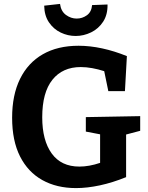

<svg xmlns="http://www.w3.org/2000/svg" viewBox="-20 -950 756 982"><path d="M369 12Q270 12 196.5 -29Q123 -70 82.5 -150Q42 -230 42 -348Q42 -464 82.5 -546.5Q123 -629 199 -672.5Q275 -716 382 -716Q440 -716 502.5 -702.5Q565 -689 629 -663L619 -484H534L513 -586Q482 -596 451.5 -601.5Q421 -607 393 -607Q300 -607 248 -542Q196 -477 196 -350Q196 -232 244.5 -165Q293 -98 386 -98Q436 -98 492 -117V-263L419 -277V-351L697 -356V-281L625 -262V-44Q556 -16 491 -2Q426 12 369 12ZM367 -766Q327 -766 290.5 -783.5Q254 -801 230.5 -835.5Q207 -870 206 -921L287 -930Q292 -892 317.5 -873.5Q343 -855 372 -855Q401 -855 424.5 -872Q448 -889 451 -924L530 -927Q531 -875 507.5 -839Q484 -803 446 -784.5Q408 -766 367 -766Z"/></svg>

Font: Bitter
Style: Bold
Weight: 700
Designer: Sol Matas, and Bitter project Authors
Foundry: Sol Matas
Version: Version 2.001